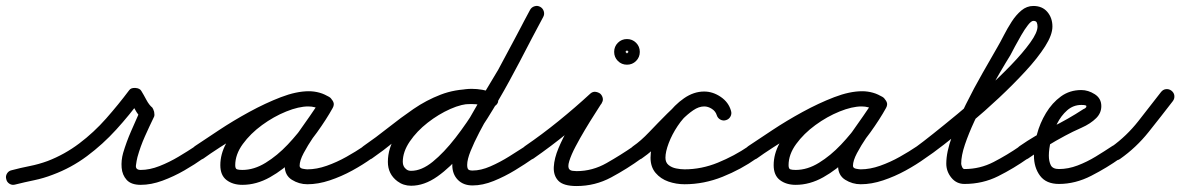

<svg xmlns="http://www.w3.org/2000/svg" viewBox="-38 -588 3959 644"><path d="M13 31Q3 34 -6 28.5Q-15 23 -17 13Q-20 3 -14.5 -6Q-9 -15 1 -17Q31 -25 61.5 -31Q92 -37 122 -48Q179 -70 228 -107Q277 -144 318 -190.5Q359 -237 395 -285Q401 -294 416 -293Q431 -292 436 -283Q444 -270 453 -253Q462 -236 473 -227Q476 -223 479 -213Q481 -202 479 -197Q463 -164 448 -130.5Q433 -97 423 -61Q420 -49 418 -33.5Q416 -18 434 -18Q464 -18 497 -31Q530 -44 561 -62.5Q592 -81 616 -97Q624 -103 634.5 -101.5Q645 -100 650 -91Q656 -83 654.5 -72.5Q653 -62 644 -57Q616 -37 580.5 -16.5Q545 4 507 18Q469 32 434 32Q402 32 387 15.5Q372 -1 370 -25.5Q368 -50 375 -75Q386 -112 401.5 -147.5Q417 -183 433 -219Q434 -221 436 -216Q438 -211 439 -205Q441 -198 441 -193Q441 -188 439 -189Q425 -202 414.5 -221.5Q404 -241 394 -257Q391 -262 398 -264Q405 -266 415 -265Q424 -265 431 -262.5Q438 -260 435 -255Q397 -203 352 -153.5Q307 -104 254 -64.5Q201 -25 139 -2Q108 10 76.5 16.5Q45 23 13 31Q13 31 13 31Q13 31 13 31Z M609 -63Q604 -71 605.5 -81.5Q607 -92 616 -98Q649 -120 696.5 -151.5Q744 -183 798 -212.5Q852 -242 904 -262Q956 -282 998 -282Q1016 -282 1034 -277Q1052 -272 1068 -261Q1077 -254 1078 -244.5Q1079 -235 1074 -227Q1069 -220 1060 -216.5Q1051 -213 1040 -219Q1020 -231 996 -231Q964 -231 922 -214Q880 -197 841 -168.5Q802 -140 776.5 -105Q751 -70 751 -34Q751 -22 757 -20Q763 -18 775 -18Q814 -18 853 -42Q892 -66 927 -103Q962 -140 989.5 -179.5Q1017 -219 1034 -250Q1040 -261 1050 -262.5Q1060 -264 1068 -260Q1076 -255 1080 -246Q1084 -237 1078 -226Q1068 -208 1050 -182Q1032 -156 1013 -128Q994 -100 980.5 -74.5Q967 -49 967 -32Q967 -24 977.5 -22Q988 -20 993 -20Q1024 -20 1058 -32Q1092 -44 1124 -62Q1156 -80 1181 -97Q1189 -103 1199 -101.5Q1209 -100 1215 -91Q1221 -83 1219.5 -73Q1218 -63 1209 -57Q1180 -36 1143.5 -16Q1107 4 1068 17Q1029 30 993 30Q965 30 941 15Q917 0 917 -32Q917 -58 930 -86.5Q943 -115 962.5 -143.5Q982 -172 1001.5 -199Q1021 -226 1034 -250Q1040 -261 1050 -262.5Q1060 -264 1068 -260Q1076 -255 1080 -246Q1084 -237 1078 -226Q1057 -188 1025 -143.5Q993 -99 953 -59Q913 -19 867.5 6.5Q822 32 775 32Q743 32 722 16Q701 0 701 -34Q701 -71 720.5 -107Q740 -143 772 -174.5Q804 -206 843 -230Q882 -254 922 -267.5Q962 -281 996 -281Q1034 -281 1066 -263Q1076 -257 1076.5 -247Q1077 -237 1072 -229Q1067 -221 1057.5 -217.5Q1048 -214 1038 -221Q1030 -227 1019 -229.5Q1008 -232 998 -232Q971 -232 934 -219Q897 -206 855.5 -185Q814 -164 774 -140Q734 -116 700 -94Q666 -72 644 -56Q636 -51 625.5 -52.5Q615 -54 609 -63Z M1209 -56Q1201 -51 1190.5 -52.5Q1180 -54 1174 -63Q1169 -71 1170.5 -81.5Q1172 -92 1181 -98Q1223 -127 1264.5 -160Q1306 -193 1349 -222.5Q1392 -252 1440 -270.5Q1488 -289 1544 -289Q1562 -289 1580 -285.5Q1598 -282 1616 -277Q1616 -277 1616 -277Q1616 -277 1616 -277Q1625 -274 1630 -264.5Q1635 -255 1632 -245Q1629 -236 1619.5 -231Q1610 -226 1600 -229Q1587 -234 1572.5 -236.5Q1558 -239 1544 -239Q1494 -239 1449.5 -221Q1405 -203 1365 -174.5Q1325 -146 1286.5 -114.5Q1248 -83 1209 -56Q1209 -56 1209 -56Q1209 -56 1209 -56ZM1617 -277Q1626 -273 1630.5 -263.5Q1635 -254 1632 -244Q1628 -235 1618.5 -230.5Q1609 -226 1599 -229Q1585 -235 1572 -237.5Q1559 -240 1544 -240Q1512 -240 1472.5 -222.5Q1433 -205 1396.5 -176.5Q1360 -148 1336.5 -113.5Q1313 -79 1313 -45Q1313 -29 1325 -20Q1331 -15 1341 -15Q1376 -15 1413.5 -45.5Q1451 -76 1489.5 -125.5Q1528 -175 1565 -235.5Q1602 -296 1635 -356.5Q1668 -417 1695 -469.5Q1722 -522 1740 -555Q1745 -564 1755 -567Q1765 -570 1774 -565Q1783 -560 1786 -550Q1789 -540 1784 -531Q1763 -493 1734 -436.5Q1705 -380 1670.5 -316.5Q1636 -253 1597 -191Q1558 -129 1515.5 -78Q1473 -27 1429 4Q1385 35 1341 35Q1315 35 1295 20Q1263 -4 1263 -45Q1263 -91 1290.5 -134.5Q1318 -178 1361 -213Q1404 -248 1453 -269Q1502 -290 1544 -290Q1580 -290 1617 -277Q1617 -277 1617 -277Q1617 -277 1617 -277ZM1740 -555Q1745 -564 1755 -567Q1765 -570 1774 -565Q1783 -560 1786 -550Q1789 -540 1784 -531Q1757 -481 1730.5 -430.5Q1704 -380 1677 -330Q1677 -330 1677 -330Q1677 -330 1677 -330Q1665 -310 1647 -279.5Q1629 -249 1608.5 -214Q1588 -179 1570 -144.5Q1552 -110 1540.5 -81.5Q1529 -53 1529 -35Q1529 -24 1532.5 -20Q1536 -16 1547 -16Q1575 -16 1607 -30Q1639 -44 1669.5 -63Q1700 -82 1723 -97Q1731 -103 1741.5 -101.5Q1752 -100 1757 -91Q1763 -83 1761.5 -72.5Q1760 -62 1751 -57Q1724 -38 1689.5 -17Q1655 4 1618 19Q1581 34 1547 34Q1516 34 1497.5 15Q1479 -4 1479 -35Q1479 -65 1496 -107Q1513 -149 1539 -195Q1565 -241 1590.5 -283Q1616 -325 1633 -354Q1633 -354 1633 -354Q1633 -354 1633 -354Q1660 -404 1686.5 -454Q1713 -504 1740 -555Q1740 -555 1740 -555Q1740 -555 1740 -555Z M1751 -56Q1743 -51 1732.5 -52.5Q1722 -54 1716 -63Q1711 -71 1712.5 -81.5Q1714 -92 1723 -98Q1780 -137 1835.5 -182Q1891 -227 1942 -274Q1950 -281 1959 -280Q1968 -279 1975 -274Q1981 -269 1983.5 -260Q1986 -251 1980 -242Q1972 -229 1956.5 -205Q1941 -181 1924 -152.5Q1907 -124 1892.5 -96.5Q1878 -69 1871.5 -48Q1865 -27 1872 -20Q1875 -16 1883 -15Q1891 -14 1896 -14Q1949 -14 1996.5 -41Q2044 -68 2086 -97Q2094 -103 2104 -101.5Q2114 -100 2120 -91Q2126 -83 2124.5 -73Q2123 -63 2114 -57Q2066 -22 2012 7Q1958 36 1896 36Q1852 36 1835 18.5Q1818 1 1819.5 -28Q1821 -57 1835.5 -91.5Q1850 -126 1870 -160Q1890 -194 1908.5 -222.5Q1927 -251 1938 -268Q1943 -277 1953 -276Q1963 -275 1970 -269Q1978 -262 1981 -253Q1984 -244 1976 -236Q1923 -189 1866.5 -143Q1810 -97 1751 -56Q1751 -56 1751 -56Q1751 -56 1751 -56ZM2058 -414Q2058 -416 2062.5 -411.5Q2067 -407 2065 -407Q2063 -407 2067.5 -411.5Q2072 -416 2072 -414Q2072 -412 2067.5 -416.5Q2063 -421 2065 -421Q2067 -421 2062.5 -416.5Q2058 -412 2058 -414ZM2022 -414Q2022 -432 2034.5 -444.5Q2047 -457 2065 -457Q2083 -457 2095.5 -444.5Q2108 -432 2108 -414Q2108 -396 2095.5 -383.5Q2083 -371 2065 -371Q2047 -371 2034.5 -383.5Q2022 -396 2022 -414Z M2114 -56Q2106 -51 2095.5 -52.5Q2085 -54 2079 -63Q2074 -71 2075.5 -81.5Q2077 -92 2086 -98Q2111 -115 2140 -145.5Q2169 -176 2200 -207Q2231 -238 2262.5 -259.5Q2294 -281 2324 -281Q2353 -281 2379.5 -263Q2406 -245 2414 -216Q2414 -216 2414 -216Q2414 -216 2414 -216Q2417 -206 2412 -197Q2407 -188 2397 -185Q2387 -182 2378 -187Q2369 -192 2366 -202Q2362 -215 2349.5 -223Q2337 -231 2324 -231Q2306 -231 2287 -218Q2268 -205 2249.5 -186Q2231 -167 2215 -148Q2199 -129 2187 -117Q2170 -101 2152 -85.5Q2134 -70 2114 -56Q2114 -56 2114 -56Q2114 -56 2114 -56ZM2414 -216Q2417 -206 2412 -197Q2407 -188 2397 -185Q2387 -182 2378 -187Q2369 -192 2366 -202Q2362 -215 2349.5 -223Q2337 -231 2324 -231Q2300 -231 2277 -212.5Q2254 -194 2235 -165.5Q2216 -137 2205 -108Q2194 -79 2194 -59Q2194 -43 2204.5 -34.5Q2215 -26 2230 -23Q2245 -20 2258 -20Q2315 -20 2370 -42.5Q2425 -65 2472 -97Q2472 -97 2472 -97Q2472 -97 2472 -97Q2480 -103 2490.5 -101.5Q2501 -100 2506 -91Q2512 -83 2510.5 -72.5Q2509 -62 2500 -57Q2448 -20 2385.5 5Q2323 30 2258 30Q2230 30 2204 21Q2178 12 2161 -8Q2144 -28 2144 -59Q2144 -90 2158.5 -128Q2173 -166 2198.5 -201Q2224 -236 2256.5 -258.5Q2289 -281 2324 -281Q2353 -281 2379.5 -263Q2406 -245 2414 -216Q2414 -216 2414 -216Q2414 -216 2414 -216Z M2465 -63Q2460 -71 2461.5 -81.5Q2463 -92 2472 -98Q2505 -120 2552.5 -151.5Q2600 -183 2654 -212.5Q2708 -242 2760 -262Q2812 -282 2854 -282Q2872 -282 2890 -277Q2908 -272 2924 -261Q2933 -254 2934 -244.5Q2935 -235 2930 -227Q2925 -220 2916 -216.5Q2907 -213 2896 -219Q2876 -231 2852 -231Q2820 -231 2778 -214Q2736 -197 2697 -168.5Q2658 -140 2632.5 -105Q2607 -70 2607 -34Q2607 -22 2613 -20Q2619 -18 2631 -18Q2670 -18 2709 -42Q2748 -66 2783 -103Q2818 -140 2845.5 -179.5Q2873 -219 2890 -250Q2896 -261 2906 -262.5Q2916 -264 2924 -260Q2932 -255 2936 -246Q2940 -237 2934 -226Q2924 -208 2906 -182Q2888 -156 2869 -128Q2850 -100 2836.5 -74.5Q2823 -49 2823 -32Q2823 -24 2833.5 -22Q2844 -20 2849 -20Q2880 -20 2914 -32Q2948 -44 2980 -62Q3012 -80 3037 -97Q3045 -103 3055 -101.5Q3065 -100 3071 -91Q3077 -83 3075.5 -73Q3074 -63 3065 -57Q3036 -36 2999.5 -16Q2963 4 2924 17Q2885 30 2849 30Q2821 30 2797 15Q2773 0 2773 -32Q2773 -58 2786 -86.5Q2799 -115 2818.5 -143.5Q2838 -172 2857.5 -199Q2877 -226 2890 -250Q2896 -261 2906 -262.5Q2916 -264 2924 -260Q2932 -255 2936 -246Q2940 -237 2934 -226Q2913 -188 2881 -143.5Q2849 -99 2809 -59Q2769 -19 2723.5 6.5Q2678 32 2631 32Q2599 32 2578 16Q2557 0 2557 -34Q2557 -71 2576.5 -107Q2596 -143 2628 -174.5Q2660 -206 2699 -230Q2738 -254 2778 -267.5Q2818 -281 2852 -281Q2890 -281 2922 -263Q2932 -257 2932.5 -247Q2933 -237 2928 -229Q2923 -221 2913.5 -217.5Q2904 -214 2894 -221Q2886 -227 2875 -229.5Q2864 -232 2854 -232Q2827 -232 2790 -219Q2753 -206 2711.5 -185Q2670 -164 2630 -140Q2590 -116 2556 -94Q2522 -72 2500 -56Q2492 -51 2481.5 -52.5Q2471 -54 2465 -63Z M3065 -57Q3057 -51 3046.5 -52.5Q3036 -54 3031 -63Q3025 -71 3026.5 -81.5Q3028 -92 3037 -97Q3055 -110 3091.5 -139Q3128 -168 3174 -206Q3220 -244 3267 -286.5Q3314 -329 3353.5 -370Q3393 -411 3417.5 -445Q3442 -479 3442 -499Q3442 -507 3439.5 -512.5Q3437 -518 3428 -518Q3421 -518 3410 -504Q3399 -490 3387.5 -470Q3376 -450 3366 -431.5Q3356 -413 3351 -403Q3336 -379 3315 -343Q3294 -307 3272 -265.5Q3250 -224 3230.5 -182Q3211 -140 3198.5 -103Q3186 -66 3186 -39Q3186 -35 3189 -28Q3192 -21 3197 -21Q3249 -21 3294.5 -44.5Q3340 -68 3382 -97Q3382 -97 3382 -97Q3382 -97 3382 -97Q3390 -103 3400 -101.5Q3410 -100 3416 -91Q3422 -83 3420.5 -73Q3419 -63 3410 -57Q3362 -23 3310 3Q3258 29 3197 29Q3170 29 3153 8Q3136 -13 3136 -39Q3136 -78 3155 -130Q3174 -182 3201.5 -237.5Q3229 -293 3258 -343.5Q3287 -394 3307 -429Q3317 -446 3329 -469.5Q3341 -493 3355.5 -515.5Q3370 -538 3388 -553Q3406 -568 3428 -568Q3458 -568 3475 -548Q3492 -528 3492 -499Q3492 -471 3467.5 -432.5Q3443 -394 3402 -349.5Q3361 -305 3313 -260Q3265 -215 3216.5 -174.5Q3168 -134 3128 -103Q3088 -72 3065 -57Q3065 -57 3065 -57Q3065 -57 3065 -57Z M3410 -56Q3402 -51 3391.5 -52.5Q3381 -54 3375 -63Q3370 -71 3371.5 -81.5Q3373 -92 3382 -98Q3434 -134 3489 -161Q3544 -188 3596 -222Q3599 -223 3602.5 -225.5Q3606 -228 3606 -232Q3606 -236 3589 -236Q3562 -236 3541.5 -218Q3521 -200 3507.5 -173Q3494 -146 3487 -117Q3480 -88 3480 -66Q3480 -47 3486.5 -34Q3493 -21 3514 -21Q3545 -21 3576.5 -33Q3608 -45 3637.5 -63Q3667 -81 3691 -97Q3699 -103 3709 -101.5Q3719 -100 3725 -91Q3731 -83 3729.5 -73Q3728 -63 3719 -57Q3676 -26 3622.5 1.5Q3569 29 3514 29Q3471 29 3450.5 1.5Q3430 -26 3430 -66Q3430 -99 3440 -137Q3450 -175 3470.5 -209Q3491 -243 3520.5 -264.5Q3550 -286 3589 -286Q3612 -286 3634 -272Q3656 -258 3656 -232Q3656 -209 3639 -192Q3620 -173 3589.5 -159.5Q3559 -146 3535 -133Q3503 -116 3471.5 -96.5Q3440 -77 3410 -56Q3410 -56 3410 -56Q3410 -56 3410 -56Z M3685 -61Q3679 -70 3680.5 -80Q3682 -90 3691 -96Q3741 -132 3780 -181.5Q3819 -231 3856 -279Q3863 -288 3873 -289Q3883 -290 3891 -284Q3900 -277 3901 -267Q3902 -257 3896 -249Q3856 -197 3814.5 -145Q3773 -93 3719 -55Q3711 -49 3701 -51Q3691 -53 3685 -61Z"/></svg>

Font: FRB American Cursive Semibold
Style: Italic
Weight: 600
Italic angle: -25°
Version: Version 2.0;Modular Font Editor K font №1